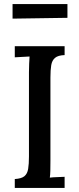

<svg xmlns="http://www.w3.org/2000/svg" viewBox="-20 -928 392 948"><path d="M299 -656Q267 -655 252 -642.5Q237 -630 233 -606.5Q229 -583 229 -545V-134Q229 -107 228.5 -85.5Q228 -64 226 -51Q243 -53 263.5 -53.5Q284 -54 299 -55V0H53V-44Q86 -46 100.5 -58Q115 -70 119 -94Q123 -118 123 -155V-571Q123 -593 124 -613.5Q125 -634 126 -649Q109 -648 89 -647Q69 -646 53 -645V-700H299ZM42 -836V-908H313V-840Z"/></svg>

Font: Lora Medium
Style: Regular
Weight: 500
Designer: Olga Karpushina, Alexei Vanyashin (Cyrillic)
Foundry: Cyreal
Version: Version 3.004